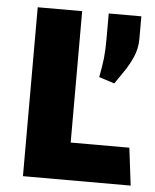

<svg xmlns="http://www.w3.org/2000/svg" viewBox="-48 -668 575 710"><g transform="rotate(5 239.5 -313.5)"><path d="M63.5 0V-627H228.5V-27.3L152.8 -139.2H446.3L463.4 0ZM370.1 -371.1 312.5 -389.6Q320.8 -431.6 324 -461.4Q327.1 -491.2 327.1 -532.7V-627H448.2V-543.5Q448.2 -507.3 434.3 -475.8Q420.4 -444.3 402.1 -418Q383.8 -391.6 370.1 -371.1Z"/></g></svg>

Font: Anaheim ExtraBold
Style: Regular
Weight: 800
Version: Version 2.001